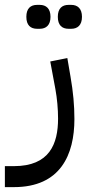

<svg xmlns="http://www.w3.org/2000/svg" viewBox="-80 -527 365 787"><path d="M201 -409H212C238 -409 256 -424 256 -458C256 -492 238 -507 212 -507H201C174 -507 157 -492 157 -458C157 -424 174 -409 201 -409ZM72 -409H83C109 -409 127 -424 127 -458C127 -492 109 -507 83 -507H72C45 -507 28 -492 28 -458C28 -424 45 -409 72 -409ZM-60 240H-23C168 240 225 107 225 -39C225 -95 220 -150 209 -213L196 -289L126 -275L147 -162C154 -124 158 -80 158 -41C158 63 123 154 -23 154H-60Z"/></svg>

Font: IBM Plex Arabic
Style: Regular
Weight: 400
Designer: Mike Abbink, Paul van der Laan, Pieter van Rosmalen, Wael Morcos, Khajak Apelian
Foundry: Bold Monday
Version: Version 1.0